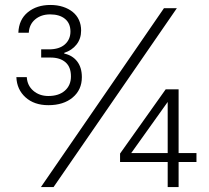

<svg xmlns="http://www.w3.org/2000/svg" viewBox="-20 -754 841 774"><path d="M175 -330Q118 -330 83 -361.5Q48 -393 46 -443H88Q90 -409 114.5 -388Q139 -367 175 -367Q217 -367 241.5 -388.5Q266 -410 266 -446Q266 -484 244 -503Q222 -522 184 -522H146V-555H177Q219 -555 241.5 -575Q264 -595 264 -627Q264 -660 242 -678Q220 -696 182 -696Q146 -696 122 -676Q98 -656 96 -622H54Q56 -675 92 -704.5Q128 -734 183 -734Q211 -734 234 -726.5Q257 -719 273.5 -705.5Q290 -692 298.5 -673Q307 -654 307 -631Q307 -598 288.5 -574.5Q270 -551 239 -541V-538Q272 -531 291 -506.5Q310 -482 310 -443Q310 -392 273 -361Q236 -330 175 -330ZM145 0 641 -721H693L196 0ZM656 0V-369L671 -364L509 -137H772V-101H464V-135L648 -394H700V0Z"/></svg>

Font: Mona Sans Light
Style: Regular
Weight: 300
Designer: Deni Anggara
Foundry: GitHub
Version: Version 2.000